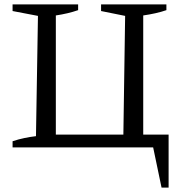

<svg xmlns="http://www.w3.org/2000/svg" viewBox="-20 -668 824 870"><path d="M629 -58H744V182H712L674 0H37V-28Q64 -37 90.5 -42.5Q117 -48 143 -51L152 -596L37 -618V-648H334V-622Q311 -614 285.5 -608Q260 -602 233 -598V-58H539L547 -596L438 -618V-648H734V-622Q711 -614 684 -608Q657 -602 629 -598Z"/></svg>

Font: Piazzolla
Style: Regular
Weight: 400
Designer: Juan Pablo del Peral
Foundry: Huerta Tipografica
Version: Version 1.330